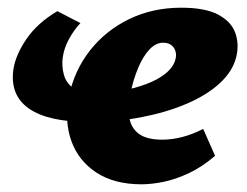

<svg xmlns="http://www.w3.org/2000/svg" viewBox="-20 -463 642 499"><path d="M348 16Q277 16 230.5 -14.5Q184 -45 165.5 -96.5Q147 -148 159 -212Q173 -280 214 -332Q255 -384 316 -413.5Q377 -443 451 -443Q513 -443 547 -425Q581 -407 591.5 -377.5Q602 -348 594 -315Q585 -278 551.5 -247Q518 -216 465.5 -193.5Q413 -171 348 -158.5Q283 -146 211 -146Q105 -146 55 -181Q5 -216 15 -284Q21 -321 49 -362Q77 -403 129 -434L189 -403Q172 -385 159 -361Q146 -337 143 -313Q140 -291 146 -269Q152 -247 171 -233.5Q190 -220 223 -220Q258 -220 293.5 -226.5Q329 -233 360 -244.5Q391 -256 411 -272.5Q431 -289 436 -309Q439 -320 436 -330Q433 -340 425 -346Q417 -352 404 -352Q385 -352 368.5 -334.5Q352 -317 339.5 -287.5Q327 -258 319 -221Q312 -186 316 -158.5Q320 -131 340.5 -115.5Q361 -100 402 -100Q427 -100 454 -107Q481 -114 508 -128L539 -58Q505 -29 471 -13Q437 3 405.5 9.5Q374 16 348 16Z"/></svg>

Font: Ysabeau Black
Style: Italic
Weight: 900
Italic angle: -12°
Version: Version 2.000;gftools[0.9.27.dev2+g8671c4b]